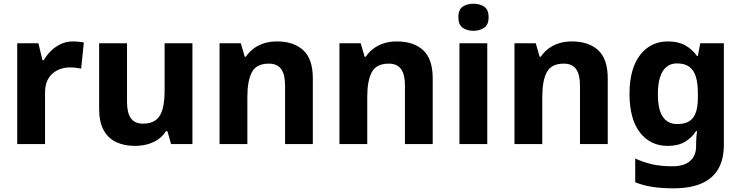

<svg xmlns="http://www.w3.org/2000/svg" viewBox="-20 -781 4018 1041"><path d="M374.7 -556.4Q390.3 -556.4 407.5 -554.6Q424.7 -552.8 434.6 -550.4L419.9 -409Q408.8 -411.4 393.9 -413.4Q379 -415.4 357.7 -415.4Q334.6 -415.4 311.2 -408.2Q287.8 -401 267.9 -385.1Q248 -369.2 236.1 -342.9Q224.2 -316.6 224.2 -277.5V0H73.4V-546.4H188.1L210.3 -454.5H217.4Q233.1 -482.6 257.1 -505.9Q281.1 -529.2 311.2 -542.8Q341.3 -556.4 374.7 -556.4Z M1023.3 -546.4V0H907.4L887.7 -69.8H879.4Q862.4 -41.8 835.7 -24.1Q809 -6.4 777.3 1.8Q745.6 10 711.2 10Q653.3 10 609.5 -10.8Q565.7 -31.6 541.6 -75.8Q517.5 -120.1 517.5 -189.9V-546.4H668.7V-227.6Q668.7 -169.7 689.4 -140.1Q710.2 -110.6 755.4 -110.6Q800.7 -110.6 826.4 -131.3Q852 -151.9 862.2 -192.1Q872.5 -232.2 872.5 -289.9V-546.4Z M1482.1 -556.4Q1572 -556.4 1624 -509Q1676.1 -461.6 1676.1 -355.6V0H1525.6V-318Q1525.6 -376.9 1504.5 -406.4Q1483.3 -436 1438 -436Q1370.3 -436 1345.8 -389.6Q1321.2 -343.2 1321.2 -256V0H1170.4V-546.4H1285.8L1306.9 -473.4H1313.1Q1331.1 -500.2 1356.4 -518.7Q1381.7 -537.2 1413.3 -546.8Q1445 -556.4 1482.1 -556.4Z M2132.1 -556.4Q2222 -556.4 2274 -509Q2326.1 -461.6 2326.1 -355.6V0H2175.6V-318Q2175.6 -376.9 2154.5 -406.4Q2133.3 -436 2088 -436Q2020.3 -436 1995.8 -389.6Q1971.2 -343.2 1971.2 -256V0H1820.4V-546.4H1935.8L1956.9 -473.4H1963.1Q1981.1 -500.2 2006.4 -518.7Q2031.7 -537.2 2063.3 -546.8Q2095 -556.4 2132.1 -556.4Z M2621.9 -546.4V0H2471V-546.4ZM2547.1 -760.8Q2579.9 -760.8 2604.6 -745.2Q2629.2 -729.5 2629.2 -687.1Q2629.2 -646.3 2604.6 -630.2Q2579.9 -614 2547.1 -614Q2512.9 -614 2489.1 -630.2Q2465.2 -646.3 2465.2 -687.1Q2465.2 -729.5 2489.1 -745.2Q2512.9 -760.8 2547.1 -760.8Z M3081.1 -556.4Q3171 -556.4 3223 -509Q3275.1 -461.6 3275.1 -355.6V0H3124.6V-318Q3124.6 -376.9 3103.5 -406.4Q3082.3 -436 3037 -436Q2969.3 -436 2944.8 -389.6Q2920.2 -343.2 2920.2 -256V0H2769.4V-546.4H2884.8L2905.9 -473.4H2912.1Q2930.1 -500.2 2955.4 -518.7Q2980.7 -537.2 3012.3 -546.8Q3044 -556.4 3081.1 -556.4Z M3601.5 -556.4Q3657.5 -556.4 3695.8 -534.8Q3734 -513.3 3759.1 -477.2H3763.5L3776.7 -546.4H3904.7V4.1Q3904.7 81.3 3875 133.8Q3845.4 186.2 3784.7 213.1Q3724.1 240 3631.1 240Q3567.6 240 3517.6 232.4Q3467.6 224.8 3424.1 207.2V78.6Q3469.4 99.2 3516.7 109.9Q3564.1 120.6 3626.4 120.6Q3688.6 120.6 3721.4 92Q3754.2 63.4 3754.2 11.7V-2.6Q3754.2 -15.2 3755.5 -34.9Q3756.8 -54.7 3759.1 -70.4H3753.8Q3731.3 -34.3 3693.8 -12.1Q3656.3 10 3600 10Q3505.8 10 3449.4 -63Q3393.1 -136 3393.1 -272.5Q3393.1 -407.8 3450 -482.1Q3507 -556.4 3601.5 -556.4ZM3650.1 -437.2Q3616.7 -437.2 3593.4 -418.1Q3570.1 -399 3558.5 -361.8Q3546.9 -324.7 3546.9 -270.3Q3546.9 -187.7 3573.3 -148.1Q3599.8 -108.4 3652.7 -108.4Q3682.7 -108.4 3703.8 -117Q3724.8 -125.7 3738.1 -143.3Q3751.3 -160.9 3757.5 -188Q3763.8 -215.1 3763.8 -252.1V-274.3Q3763.8 -329 3752.8 -365.2Q3741.7 -401.3 3716.8 -419.3Q3691.9 -437.2 3650.1 -437.2Z"/></svg>

Font: Noto Sans Khmer UI
Style: Regular
Weight: 400
Designer: Danh Hong and the Monotype Design Team
Foundry: Monotype Imaging Inc.
Version: Version 2.002